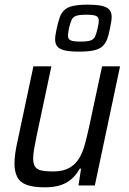

<svg xmlns="http://www.w3.org/2000/svg" viewBox="-20 -794 551 822"><path d="M172 8Q123 8 94.5 -2.5Q66 -13 54 -36Q42 -59 42 -94Q42 -114 45.5 -139Q49 -164 56 -194L123 -510H200L137 -213Q130 -180 126 -156Q122 -132 122 -116Q122 -92 130.5 -80Q139 -68 158 -64Q177 -60 207 -60Q249 -60 275.5 -74.5Q302 -89 318 -115Q334 -141 343.5 -176.5Q353 -212 362 -253L417 -510H494L386 0H316L327 -72H321Q309 -49 289.5 -30.5Q270 -12 241.5 -2Q213 8 172 8ZM319 -573Q278 -573 256 -578.5Q234 -584 225 -595.5Q216 -607 216 -625Q216 -635 218 -647Q220 -659 223 -673Q229 -700 235.5 -719Q242 -738 255 -750.5Q268 -763 292 -768.5Q316 -774 355 -774Q396 -774 418 -768.5Q440 -763 449 -751.5Q458 -740 458 -722Q458 -712 456 -700Q454 -688 451 -673Q446 -646 439 -627Q432 -608 419 -596Q406 -584 382 -578.5Q358 -573 319 -573ZM324 -616Q355 -616 368.5 -621Q382 -626 387.5 -638.5Q393 -651 398 -673Q400 -683 401.5 -691Q403 -699 403 -706Q403 -720 392 -725.5Q381 -731 349 -731Q319 -731 305.5 -726Q292 -721 286.5 -708.5Q281 -696 275 -673Q274 -663 272.5 -655.5Q271 -648 271 -641Q271 -627 282 -621.5Q293 -616 324 -616Z"/></svg>

Font: Saira SemiCondensed
Style: Italic
Weight: 400
Width: 4
Italic angle: -12°
Designer: Hector Gatti with collaboration of the Omnibus-Type team
Foundry: Omnibus-Type
Version: Version 1.101